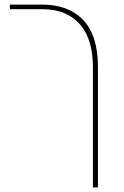

<svg xmlns="http://www.w3.org/2000/svg" viewBox="-20 -616 540 837"><path d="M385 -325Q385 -381 372 -427Q359 -473 332 -506Q305 -539 263 -557.5Q221 -576 163 -576H23V-596H163Q279 -596 343 -528.5Q407 -461 407 -323V201H385Z"/></svg>

Font: IBM Plex Sans Hebrew Thin
Style: Regular
Weight: 100
Designer: Mike Abbink, Paul van der Laan, Pieter van Rosmalen, Yanek Iontef
Foundry: Bold Monday
Version: Version 1.2